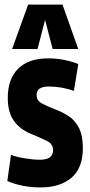

<svg xmlns="http://www.w3.org/2000/svg" viewBox="-20 -809 393 839"><path d="M12 -18 28 -132Q52 -123 89 -117Q126 -111 155 -111Q212 -111 212 -153Q212 -180 184.5 -193.5Q157 -207 118 -223Q68 -243 41 -280.5Q14 -318 14 -381Q14 -464 59.5 -509Q105 -554 190 -554Q226 -554 261.5 -547Q297 -540 322 -529L303 -412Q277 -421 249.5 -426Q222 -431 193 -431Q140 -431 140 -394Q140 -370 161.5 -358Q183 -346 219 -332Q252 -320 280 -301.5Q308 -283 325 -250Q342 -217 342 -161Q342 -75 292.5 -32.5Q243 10 158 10Q77 10 12 -18ZM33 -595 103 -789H253L322 -595H210L177 -722L144 -595Z"/></svg>

Font: Georama Condensed
Style: Bold
Weight: 700
Width: 3
Designer: Jean-Baptiste Levee
Foundry: Production Type
Version: Version 1.000